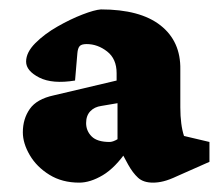

<svg xmlns="http://www.w3.org/2000/svg" viewBox="-20 -601 465 406"><path d="M147.5 -214.8Q111.3 -214.8 84.5 -231.4Q57.6 -248 43 -272.9Q28.3 -297.9 28.3 -321.3Q28.3 -349.6 43 -370.6Q57.6 -391.6 93.8 -399.4L226.6 -430.7V-446.3Q226.6 -476.6 206.5 -492.2Q186.5 -507.8 163.1 -507.8Q152.3 -507.8 148.4 -503.4Q144.5 -499 143.6 -488.3L138.7 -430.7Q90.8 -422.9 63 -437Q35.2 -451.2 35.2 -470.7Q35.2 -490.2 54.7 -509.8Q74.2 -529.3 101.6 -544.9Q128.9 -560.5 154.3 -570.3Q179.7 -580.1 193.4 -581.1Q276.4 -581.1 319.3 -547.4Q362.3 -513.7 361.3 -454.1V-374Q361.3 -355.5 363.3 -340.3Q365.2 -325.2 369.1 -313.5L422.9 -300.8V-258.8L354.5 -228.5Q337.9 -220.7 326.2 -217.8Q314.5 -214.8 303.7 -214.8Q283.2 -214.8 272 -225.1Q260.7 -235.4 251 -252.9L231.4 -289.1L249 -283.2Q223.6 -246.1 197.3 -230.5Q170.9 -214.8 147.5 -214.8ZM211.9 -300.8Q214.8 -300.8 219.2 -302.2Q223.6 -303.7 228.5 -306.6V-382.8L194.3 -377Q179.7 -375 170.9 -365.7Q162.1 -356.4 162.1 -340.8Q162.1 -324.2 173.8 -312.5Q185.5 -300.8 211.9 -300.8Z"/></svg>

Font: Crimson Pro ExtraBold
Style: Regular
Weight: 800
Designer: Jacques Le Bailly
Foundry: Baron von Fonthausen
Version: Version 1.003